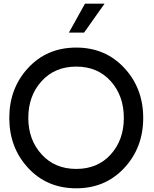

<svg xmlns="http://www.w3.org/2000/svg" viewBox="-20 -1020 842 1050"><path d="M444.8 -1000H551.8L439.9 -841.8H356.9ZM397 9.8Q236.8 9.8 133.8 -101.6Q30.8 -212.9 30.8 -375Q30.8 -537.1 133.8 -648.4Q236.8 -759.8 397 -759.8Q556.2 -759.8 659.7 -648.4Q763.2 -537.1 763.2 -375Q763.2 -212.9 659.7 -101.6Q556.2 9.8 397 9.8ZM657.2 -375Q657.2 -496.1 585.7 -575.9Q514.2 -655.8 397 -655.8Q279.8 -655.8 207.3 -575.9Q134.8 -496.1 134.8 -375Q134.8 -255.9 207.3 -176Q279.8 -96.2 397 -96.2Q514.2 -96.2 585.7 -175.5Q657.2 -254.9 657.2 -375Z"/></svg>

Font: Oakes Grotesk
Style: Medium
Weight: 500
Designer: Samuel Oakes
Foundry: Samuel Oakes
Version: Version 1.0 | wf-rip DC20170320